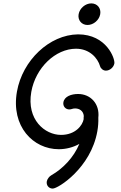

<svg xmlns="http://www.w3.org/2000/svg" viewBox="-20 -867 705 1116"><path d="M437 -784.5C430.9 -750 454.2 -721.8 488.7 -721.8C523.3 -721.8 556.4 -750 562.5 -784.5C568.6 -819.1 545.4 -847.3 510.8 -847.3C476.3 -847.3 443.1 -819.1 437 -784.5ZM78.5 -334.4C42.8 -132.3 172.7 0.3 321.8 0.3C363.1 0.3 405.1 -10.3 441.2 -30.6C408.2 48.8 345.5 113.4 278.2 151.8C266.2 158.2 254.2 174.5 252 187.3C248 210 263.7 229.1 286.4 229.1C318.1 229.1 508.2 109 545.8 -104.3C550.5 -130.7 552.4 -157.1 551.5 -183C560.6 -263.8 506.2 -320.7 434.1 -320.7C394.6 -320.7 354.6 -306.8 348.5 -272.7C344.5 -250 360.3 -230.9 383 -230.9C396 -230.9 400.3 -236.7 416.6 -236.7C440 -236.7 464.7 -224 467.2 -191.8C466.8 -190.6 466.6 -189.4 466.4 -188.2C465.4 -182.7 466.5 -175.9 466.3 -174.5C459.8 -138.1 418.3 -82.9 334.7 -82.9C241.6 -82.9 133.3 -170.7 161.9 -332.9C186.7 -473.4 302.4 -583.8 421.9 -583.8C499.9 -583.8 547.7 -530.5 561.8 -481.8C565.7 -468.2 580 -456.4 595.5 -456.4C618.2 -456.4 640.7 -475.5 644.7 -498.2C649.5 -525.3 599.8 -667.3 433.6 -667.3C267.1 -665.2 110.5 -516.2 78.5 -334.4Z"/></svg>

Font: TudorRose
Style: Oblique
Weight: 500
Italic angle: 10°
Version: Version 001.000